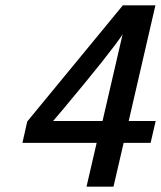

<svg xmlns="http://www.w3.org/2000/svg" viewBox="-20 -699 603 719"><path d="M64 -164 82 -244 440 -679H562L462 -246H563L544 -164H443L405 0H304L342 -164ZM179 -246H364L439 -570Q393 -501 218 -292Z"/></svg>

Font: Coval
Style: Medium Italic
Weight: 500
Foundry: Context Ltd
Version: Version 001.000